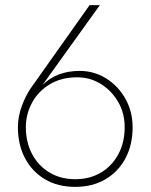

<svg xmlns="http://www.w3.org/2000/svg" viewBox="-20 -720 588 750"><path d="M330 -700H370L146 -388Q202 -443 291 -443Q348 -443 395 -413.5Q442 -384 470 -334Q498 -284 498 -223Q498 -154 470 -101.5Q442 -49 391.5 -19.5Q341 10 274 10Q206 10 156 -19.5Q106 -49 78 -101.5Q50 -154 50 -223Q50 -266 66 -308Q82 -350 102 -378ZM81 -223Q81 -164 105.5 -118Q130 -72 173.5 -46Q217 -20 274 -20Q331 -20 374.5 -46Q418 -72 442.5 -118Q467 -164 467 -223Q467 -278 441.5 -322Q416 -366 374 -392Q332 -418 282 -418Q219 -418 174 -390.5Q129 -363 105 -318.5Q81 -274 81 -223Z"/></svg>

Font: Jost* Thin
Style: Regular
Weight: 200
Version: Version 3.7